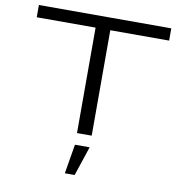

<svg xmlns="http://www.w3.org/2000/svg" viewBox="-104 -847 1144 1205"><g transform="rotate(10 468.0 -244.0)"><path d="M420.9 -671.9H45.9V-750H889.6V-671.9H514.6V0H420.9ZM452.1 261.7H389.6L420.9 74.2H514.6Z"/></g></svg>

Font: Michroma+
Style: Regular
Weight: 400
Designer: beogot
Foundry: beogot
Version: Version